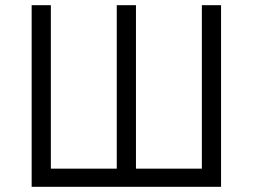

<svg xmlns="http://www.w3.org/2000/svg" viewBox="-20 -720 974 740"><path d="M102 0H832V-700H758V-70H504V-700H430V-70H176V-700H102Z"/></svg>

Font: Tilda Sans VF
Style: Regular
Weight: 400
Designer: ParaType Ltd
Foundry: ParaType Ltd
Version: Version 1.010